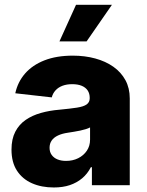

<svg xmlns="http://www.w3.org/2000/svg" viewBox="-20 -786 626 815"><path d="M208.5 9.8Q156.2 9.8 115.7 -8.1Q75.2 -25.9 52 -61.5Q28.8 -97.2 28.8 -150.9Q28.8 -195.8 44.9 -226.8Q61 -257.8 89.1 -277.1Q117.2 -296.4 153.8 -306.6Q190.4 -316.9 231.9 -320.3Q278.3 -324.7 306.6 -329.1Q335 -333.5 347.9 -342.8Q360.8 -352.1 360.8 -368.7V-370.6Q360.8 -389.2 352.1 -402.1Q343.3 -415 326.7 -421.9Q310.1 -428.7 286.6 -428.7Q263.2 -428.7 245.1 -421.9Q227.1 -415 215.6 -402.3Q204.1 -389.6 199.7 -372.6L44.9 -390.1Q55.2 -438 86.4 -473.9Q117.7 -509.8 168.7 -529.8Q219.7 -549.8 289.1 -549.8Q340.3 -549.8 384.3 -537.8Q428.2 -525.9 461.2 -502.7Q494.1 -479.5 512.5 -445.6Q530.8 -411.6 530.8 -368.2V0H370.1V-76.2H365.7Q351.1 -47.9 328.6 -29.1Q306.2 -10.3 276.4 -0.2Q246.6 9.8 208.5 9.8ZM260.3 -103Q289.1 -103 312 -114.5Q335 -126 348.6 -146.2Q362.3 -166.5 362.3 -193.4V-245.1Q355 -241.2 344.2 -237.8Q333.5 -234.4 320.6 -231.7Q307.6 -229 294.2 -226.8Q280.8 -224.6 268.6 -222.7Q243.7 -219.2 226.1 -210.9Q208.5 -202.6 199.5 -189.7Q190.4 -176.8 190.4 -158.7Q190.4 -140.6 199.5 -128.2Q208.5 -115.7 224.1 -109.4Q239.7 -103 260.3 -103ZM232.4 -610.4 302.7 -765.6H455.1L347.7 -610.4Z"/></svg>

Font: Inter 16pt ExtraBold
Style: Regular
Weight: 800
Version: Version 4.001;git-66647c0bb